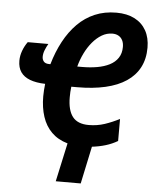

<svg xmlns="http://www.w3.org/2000/svg" viewBox="-61 -776 830 1033"><g transform="rotate(5 354.0 -259.0)"><path d="M279.3 207.5 324.7 -1Q272 -16.1 238.3 -49.6Q204.6 -83 188.5 -132.1Q172.4 -181.2 172.4 -241.7Q172.4 -258.3 173.6 -275.1Q174.8 -292 176.8 -309.6Q127.4 -311 94.2 -323.7Q61 -336.4 44.4 -360.6Q27.8 -384.8 27.8 -421.4Q27.8 -448.2 37.6 -475.1Q47.4 -502 64 -524.9H175.3Q166 -508.8 158.4 -490.2Q150.9 -471.7 150.9 -453.6Q150.9 -438.5 159.9 -428Q168.9 -417.5 190.4 -417.5H195.8Q215.3 -485.4 245.6 -541.7Q275.9 -598.1 316.7 -639.2Q357.4 -680.2 409.7 -702.4Q461.9 -724.6 525.9 -724.6Q583.5 -724.6 624.3 -703.6Q665 -682.6 686.8 -643.8Q708.5 -605 708.5 -551.3Q708.5 -490.7 684.6 -444.8Q660.6 -398.9 614.7 -368.2Q568.8 -337.4 502 -322Q435.1 -306.6 349.6 -306.6H318.4Q316.4 -292 315.7 -278.1Q314.9 -264.2 314.9 -249.5Q314.9 -179.7 342 -144.5Q369.1 -109.4 429.2 -109.4Q474.6 -109.4 515.4 -123Q556.2 -136.7 594.7 -156.7V-37.6Q564.9 -20 530.3 -9.5Q495.6 1 457 5.4L414.1 207.5ZM340.8 -417.5H367.2Q410.2 -417.5 448 -424.1Q485.8 -430.7 514.6 -445.3Q543.5 -460 559.8 -484.4Q576.2 -508.8 576.2 -543.9Q576.2 -564.9 568.6 -579.8Q561 -594.7 547.1 -602.5Q533.2 -610.4 514.2 -610.4Q483.9 -610.4 457 -594.5Q430.2 -578.6 407.2 -551.3Q384.3 -523.9 367.4 -489.3Q350.6 -454.6 340.8 -417.5Z"/></g></svg>

Font: Open Sans SemiCondensed
Style: Bold Italic
Weight: 700
Width: 4
Italic angle: -12°
Designer: Monotype Design Team
Foundry: Monotype Imaging Inc.
Version: Version 3.003